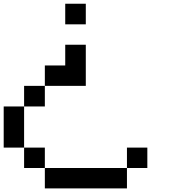

<svg xmlns="http://www.w3.org/2000/svg" viewBox="-20 -909 929 1039"><path d="M222.7 110.4Q222.7 83 222.7 0Q250 0 333 0Q417 0 667 0Q667 27.3 667 110.4Q555.7 110.4 222.7 110.4ZM110.4 0Q110.4 -27.3 110.4 -110.4Q138.7 -110.4 222.7 -110.4Q222.7 -83 222.7 0Q194.3 0 110.4 0ZM667 0Q667 -27.3 667 -110.4Q694.3 -110.4 777.3 -110.4Q777.3 -83 777.3 0Q750 0 667 0ZM0 -110.4Q0 -166 0 -333Q27.3 -333 110.4 -333Q110.4 -277.3 110.4 -110.4Q83 -110.4 0 -110.4ZM110.4 -333Q110.4 -360.4 110.4 -444.3Q138.7 -444.3 222.7 -444.3Q222.7 -417 222.7 -333Q194.3 -333 110.4 -333ZM222.7 -444.3Q222.7 -471.7 222.7 -554.7Q250 -554.7 333 -554.7Q333 -583 333 -667Q360.4 -667 444.3 -667Q444.3 -611.3 444.3 -444.3Q388.7 -444.3 222.7 -444.3ZM333 -777.3Q333 -805.7 333 -888.7Q360.4 -888.7 444.3 -888.7Q444.3 -861.3 444.3 -777.3Q417 -777.3 333 -777.3Z"/></svg>

Font: Ingsat TST_CRD
Style: Regular
Weight: 300
Designer: Tofik Waleny
Version: 1.0